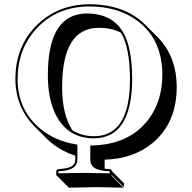

<svg xmlns="http://www.w3.org/2000/svg" viewBox="-20 -678 895 895"><path d="M440.4 -548.3Q270 -548.3 269.5 -272.5Q269.5 -271 269.5 -270.5Q270 -143.6 317.4 -70.3Q361.3 -43.5 418 -43Q576.7 -43 585.4 -280.8Q585.9 -295.4 585.9 -310.1Q585.4 -455.1 544.4 -524.9Q502.4 -548.3 440.4 -548.3ZM467.8 108.4 493.2 110.8Q497.1 111.8 499 113.8Q501 116.7 501 119.1L557.6 175.8V194.3L501 138.2L499 140.1L555.7 196.8Q554.7 196.8 429.7 194.3L300.8 196.8L244.1 140.1L242.2 138.2V119.1Q244.1 112.8 250 110.8L275.9 107.9Q323.7 102.5 329.6 76.7Q330.6 70.3 331.1 64V47.9Q252 22 197.3 -32.2L140.6 -88.9Q52.2 -178.7 51.8 -310.1Q51.8 -461.4 151.4 -560.5Q249.5 -657.2 397 -658.2Q562 -657.7 657.7 -562L714.4 -505.4Q803.2 -415.5 803.7 -272.5Q803.7 -106.9 693.4 -13.2Q603.5 62.5 467.8 66.4ZM332.5 -5.4 340.8 -3.9V64Q340.8 107.4 286.6 116.7Q281.7 117.7 277.3 118.2L252 120.6V129.9Q338.9 127.9 373 127.9Q407.7 127.9 491.2 129.9V120.6L464.8 118.2Q409.2 111.8 402.3 78.6Q400.9 71.3 400.9 64V0H410.6Q583 -4.4 671.9 -121.1Q736.3 -206.5 736.8 -329.1Q736.8 -492.7 622.1 -580.1Q532.2 -647.5 397 -647.9Q244.1 -647.9 148.4 -543Q62.5 -447.8 62 -310.1Q62 -167 166.5 -79.1Q235.8 -21 332.5 -5.4ZM383.8 -615.2Q531.2 -615.2 574.7 -480Q595.7 -413.1 596.2 -310.1Q594.7 -34.2 418 -33.2Q293.5 -33.2 237.8 -147.5Q203.1 -220.2 203.1 -327.1Q203.1 -590.3 355.5 -612.8Q369.6 -615.2 383.8 -615.2Z"/></svg>

Font: Linux Biolinum Shadow O
Style: Bold
Weight: 700
Designer: Philipp H. Poll
Foundry: Philipp H. Poll
Version: Version 0.9.2